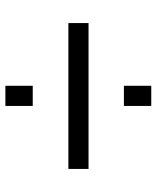

<svg xmlns="http://www.w3.org/2000/svg" viewBox="44 -716 568 695"><g transform="rotate(-90 327.5 -369.0)"><path d="M291 -534V-633H364V-534ZM63 -332V-405H591V-332ZM291 -105V-204H364V-105Z"/></g></svg>

Font: Tomorrow
Style: Regular
Weight: 400
Designer: Tony de Marco, Monica Rizzolli
Foundry: Just in Type
Version: Version 2.002